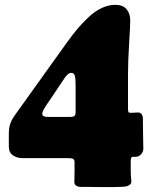

<svg xmlns="http://www.w3.org/2000/svg" viewBox="-20 -644 655 796"><path d="M265.6 11.7H73.7Q51.3 11.7 33.9 0.2Q16.6 -11.2 16.6 -37.1V-87.9Q16.6 -113.3 22.5 -130.9Q28.3 -148.4 44.4 -170.4L257.8 -468.3Q280.3 -499.5 299.8 -522.9Q319.3 -546.4 345.7 -571.5Q372.1 -596.7 400.9 -610.4Q429.7 -624 458 -624Q489.3 -624 504.6 -606Q520 -587.9 520 -558.6Q520 -540.5 515.4 -465.1Q510.7 -389.6 510.7 -335.9V-191.9Q510.7 -182.1 512.9 -179.2Q515.1 -176.3 521 -176.3Q529.3 -176.3 538.1 -177Q546.9 -177.7 551.8 -177.7Q562 -177.7 567.1 -170.7Q572.3 -163.6 572.3 -153.8Q572.3 -138.7 573.2 -84Q574.2 -29.3 574.2 -27.8Q574.2 -14.2 564.5 -3.9Q554.7 6.3 541.5 6.3Q539.6 6.3 535.6 6.1Q531.7 5.9 530.3 5.9Q522 5.9 522 22.9V66.9Q522 79.1 523.4 93.8Q524.9 108.4 524.9 109.4Q524.9 120.6 508.3 127.4Q503.4 129.4 488.5 130.4Q473.6 131.3 450.9 131.6Q428.2 131.8 407 131.6Q385.7 131.3 358.6 131.1Q331.5 130.9 317.9 130.9Q288.1 130.9 288.1 109.9Q288.1 106.9 288.6 94.7Q289.1 82.5 289.1 64V28.8Q289.1 19.5 284.2 15.6Q279.3 11.7 265.6 11.7ZM293.5 -180.2V-289.1Q293.5 -320.3 289.8 -331.1Q286.1 -341.8 275.9 -341.8Q261.2 -341.8 246.1 -317.9L190.4 -234.9Q187.5 -230.5 182.1 -222.7Q176.8 -214.8 174.3 -211.2Q171.9 -207.5 168.2 -201.9Q164.6 -196.3 162.6 -192.9Q160.6 -189.5 158.7 -185.3Q156.7 -181.2 156 -178.2Q155.3 -175.3 155.3 -172.4Q155.3 -164.6 161.4 -161.9Q167.5 -159.2 181.6 -159.2H268.6Q284.7 -159.2 289.1 -163.8Q293.5 -168.5 293.5 -180.2Z"/></svg>

Font: Cooper* Black
Style: Regular
Weight: 900
Designer: Owen Earl
Foundry: indestructible type*
Version: Version 0.001